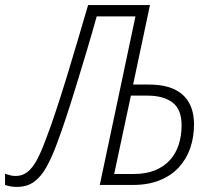

<svg xmlns="http://www.w3.org/2000/svg" viewBox="-63 -734 846 762"><path d="M3.9 7.8Q-11.2 7.8 -22.9 5.4Q-34.7 2.9 -43 0V-44.4Q-34.2 -41.5 -23.7 -38.6Q-13.2 -35.6 -1 -35.6Q25.4 -35.6 45.4 -51Q65.4 -66.4 82.8 -98.1Q100.1 -129.9 118.2 -179.2Q137.7 -229.5 158.9 -293.7Q180.2 -357.9 202.1 -429.4Q224.1 -501 245.4 -573.7Q266.6 -646.5 286.6 -713.9H532.2L465.3 -398.4H527.3Q588.4 -398.4 628.2 -379.9Q668 -361.3 687.5 -325.9Q707 -290.5 707 -239.7Q707 -189.5 691.9 -146Q676.8 -102.5 646.7 -69.8Q616.7 -37.1 571 -18.6Q525.4 0 464.4 0H333L474.6 -668.9H320.8Q303.7 -607.4 283 -537.8Q262.2 -468.3 241.2 -399.7Q220.2 -331.1 200.2 -270.3Q180.2 -209.5 163.1 -164.6Q143.6 -111.3 122.1 -72.3Q100.6 -33.2 72.5 -12.7Q44.4 7.8 3.9 7.8ZM390.1 -43.5H468.3Q516.6 -43.5 552.2 -58.1Q587.9 -72.8 611.3 -98.6Q634.8 -124.5 646.2 -159.9Q657.7 -195.3 657.7 -236.8Q657.7 -299.3 622.1 -326.9Q586.4 -354.5 521.5 -354.5H456.5Z"/></svg>

Font: Open Sans SemiCondensed Light
Style: Italic
Weight: 300
Width: 4
Italic angle: -12°
Designer: Monotype Design Team
Foundry: Monotype Imaging Inc.
Version: Version 3.000